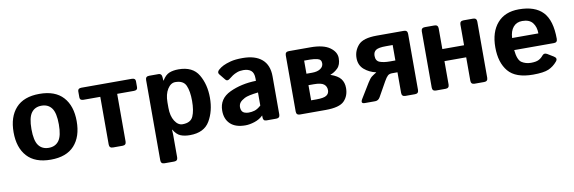

<svg xmlns="http://www.w3.org/2000/svg" viewBox="-52 -928 4574 1530"><g transform="rotate(-10 2235.5 -163.0)"><path d="M39.1 -256.3Q39.1 -380.9 103.3 -451.7Q167.5 -522.5 294.4 -522.5Q421.4 -522.5 485.6 -451.7Q549.8 -380.9 549.8 -256.3Q549.8 -131.8 485.6 -61Q421.4 9.8 294.4 9.8Q167.5 9.8 103.3 -61Q39.1 -131.8 39.1 -256.3ZM183.6 -256.3Q183.6 -163.6 212.2 -124.8Q240.7 -85.9 294.4 -85.9Q348.1 -85.9 376.7 -124.8Q405.3 -163.6 405.3 -256.3Q405.3 -349.1 376.7 -387.9Q348.1 -426.8 294.4 -426.8Q240.7 -426.8 212.2 -387.9Q183.6 -349.1 183.6 -256.3Z M632.8 -415Q603.5 -415 603.5 -439.5V-488.3Q603.5 -512.7 632.8 -512.7H1041Q1070.3 -512.7 1070.3 -488.3V-439.5Q1070.3 -415 1041 -415H905.3V-29.3Q905.3 0 876 0H797.9Q768.6 0 768.6 -29.3V-415Z M1180.7 195.3Q1151.4 195.3 1151.4 166V-483.4Q1151.4 -512.7 1180.7 -512.7H1257.8Q1282.2 -512.7 1284.2 -483.4L1286.1 -455.1H1288.1Q1313.5 -497.1 1344.7 -509.8Q1376 -522.5 1419.9 -522.5Q1534.7 -522.5 1581.3 -443.1Q1627.9 -363.8 1627.9 -256.3Q1627.9 -148.9 1581.3 -69.6Q1534.7 9.8 1419.9 9.8Q1376 9.8 1344.7 -2.9Q1313.5 -15.6 1288.1 -57.6H1286.1Q1288.1 -38.1 1288.1 -18.6V166Q1288.1 195.3 1258.8 195.3ZM1288.1 -234.4Q1288.1 -168.5 1314.2 -127.2Q1340.3 -85.9 1377 -85.9Q1442.9 -85.9 1463.1 -132.1Q1483.4 -178.2 1483.4 -256.3Q1483.4 -334.5 1463.1 -380.6Q1442.9 -426.8 1377 -426.8Q1340.3 -426.8 1314.2 -385.5Q1288.1 -344.2 1288.1 -278.3Z M1706.1 -136.7Q1706.1 -234.4 1799.3 -278.3Q1892.6 -322.3 2012.2 -325.2V-344.7Q2012.2 -389.6 1989.7 -408.2Q1967.3 -426.8 1927.2 -426.8Q1898.9 -426.8 1877.2 -418.7Q1855.5 -410.6 1839.6 -400.1Q1823.7 -389.6 1811 -378.9Q1788.6 -359.4 1773.9 -377L1733.4 -426.8Q1718.3 -445.3 1740.7 -464.8Q1757.8 -480 1780.5 -491.2Q1803.2 -502.4 1840.8 -512.5Q1878.4 -522.5 1938.5 -522.5Q2040 -522.5 2094.5 -475.6Q2148.9 -428.7 2148.9 -337.4V-29.3Q2148.9 0 2119.6 0H2039.6Q2013.2 0 2013.2 -29.3V-43.9H2012.2Q1983.4 -16.1 1943.1 -3.2Q1902.8 9.8 1869.1 9.8Q1789.1 9.8 1747.6 -29.5Q1706.1 -68.8 1706.1 -136.7ZM1850.6 -139.6Q1850.6 -122.6 1857.4 -110.1Q1864.3 -97.7 1878.9 -91.8Q1893.6 -85.9 1911.6 -85.9Q1936.5 -85.9 1960 -92.8Q1983.4 -99.6 2012.2 -125V-231Q1930.2 -221.7 1902.3 -207Q1874.5 -192.4 1862.5 -176.8Q1850.6 -161.1 1850.6 -139.6Z M2311 0Q2281.7 0 2281.7 -29.3V-483.4Q2281.7 -512.7 2311 -512.7H2486.3Q2590.3 -512.7 2641.8 -476.1Q2693.4 -439.5 2693.4 -389.2Q2693.4 -335.4 2665.8 -308.3Q2638.2 -281.2 2605.5 -270V-268.6Q2663.1 -249 2686.3 -219Q2709.5 -189 2709.5 -144.5Q2709.5 -80.6 2670.2 -40.3Q2630.9 0 2519.5 0ZM2418.5 -95.7H2461.9Q2520.5 -95.7 2542.7 -110.1Q2564.9 -124.5 2564.9 -152.3Q2564.9 -183.1 2542.7 -200.7Q2520.5 -218.3 2461.9 -218.3H2418.5ZM2418.5 -311H2464.4Q2506.8 -311 2531.7 -327.6Q2556.6 -344.2 2556.6 -371.6Q2556.6 -402.8 2525.9 -409.9Q2495.1 -417 2466.8 -417H2418.5Z M2836.4 0Q2799.3 0 2821.3 -36.1L2894.5 -155.8Q2914.1 -187.5 2928.7 -198.7Q2943.4 -210 2967.8 -224.6V-225.6Q2913.1 -237.3 2873 -271.7Q2833 -306.2 2833 -364.3Q2833 -423.3 2872.6 -468Q2912.1 -512.7 3022.9 -512.7H3242.2Q3271.5 -512.7 3271.5 -483.4V-29.3Q3271.5 0 3242.2 0H3164.1Q3134.8 0 3134.8 -29.3V-196.3H3091.3Q3068.8 -196.3 3056.2 -185.1Q3043.5 -173.8 3026.4 -143.6L2960 -25.4Q2945.8 0 2919.9 0ZM2977.5 -356.9Q2977.5 -315.4 3009.3 -303.7Q3041 -292 3089.8 -292H3134.8V-417H3080.6Q3020.5 -417 2999 -402.6Q2977.5 -388.2 2977.5 -356.9Z M3411.6 0Q3382.3 0 3382.3 -29.3V-483.4Q3382.3 -512.7 3411.6 -512.7H3489.7Q3519 -512.7 3519 -483.4V-316.4H3694.8V-483.4Q3694.8 -512.7 3724.1 -512.7H3802.2Q3831.5 -512.7 3831.5 -483.4V-29.3Q3831.5 0 3802.2 0H3724.1Q3694.8 0 3694.8 -29.3V-218.8H3519V-29.3Q3519 0 3489.7 0Z M3937 -256.3Q3937 -379.9 3998.8 -451.2Q4060.5 -522.5 4173.3 -522.5Q4304.2 -522.5 4367.7 -455.1Q4431.2 -387.7 4431.2 -238.3Q4431.2 -209 4403.8 -209H4081.5Q4089.4 -127.9 4121.6 -106.9Q4153.8 -85.9 4196.3 -85.9Q4236.8 -85.9 4258.3 -96.7Q4279.8 -107.4 4294.4 -126Q4311 -147.5 4335.4 -132.8L4384.3 -103Q4413.1 -85.4 4392.6 -61Q4362.8 -25.4 4322.8 -7.8Q4282.7 9.8 4196.3 9.8Q4056.2 9.8 3996.6 -61.5Q3937 -132.8 3937 -256.3ZM4082 -306.6H4294.4Q4294.4 -359.4 4268.1 -392.8Q4241.7 -426.3 4184.1 -426.3Q4138.2 -426.3 4111.3 -394.3Q4084.5 -362.3 4082 -306.6Z"/></g></svg>

Font: Istok Web
Style: Bold
Weight: 700
Designer: Andrey V. Panov
Foundry: Andrey V. Panov
Version: Version 1.0.2g